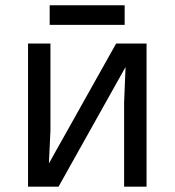

<svg xmlns="http://www.w3.org/2000/svg" viewBox="-20 -699 654 719"><path d="M168.9 -536.1V-210L163.1 -86.9L415 -536.1H528.8V0H444.8V-315.9L450.2 -448.2L199.2 0H85V-536.1ZM166 -679.2H446.8V-606H166Z"/></svg>

Font: Droid Sans
Style: Regular
Weight: 400
Foundry: Ascender Corporation
Version: Version 1.00 build 114